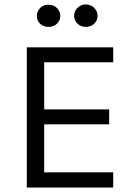

<svg xmlns="http://www.w3.org/2000/svg" viewBox="-20 -840 602 860"><path d="M487 0H100V-628H487V-561H178V-350H469V-283H178V-68H487ZM364 -719.5Q342 -719.5 327 -734Q312 -748.5 312 -769Q312 -790 327.2 -805Q342.5 -820 364 -820Q386.5 -820 401.8 -805Q417 -790 417 -769Q417 -748 401.8 -733.8Q386.5 -719.5 364 -719.5ZM197 -719.5Q175.5 -719.5 160.2 -733.2Q145 -747 145 -768Q145 -789 159.5 -804Q174 -819 197 -819Q220.5 -819 235.2 -804Q250 -789 250 -768Q250 -749 235.5 -734.2Q221 -719.5 197 -719.5Z"/></svg>

Font: Betina Sans
Style: Regular
Weight: 400
Designer: Jonathan Pinhorn (font) & Cristiano Sobral (main changes)
Version: Version 2.001;April 28, 2021;FontCreator 13.0.0.2655 32-bit;